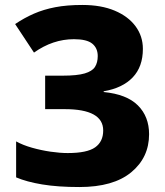

<svg xmlns="http://www.w3.org/2000/svg" viewBox="-20 -744 665 774"><path d="M556 -547Q556 -475 515 -432Q474 -389 398 -376V-373Q491 -364 536 -319Q581 -274 581 -203Q581 -109 509 -49.5Q437 10 300 10Q213 10 150 -0.5Q87 -11 45 -29V-174Q72 -159 109 -148.5Q146 -138 184 -132.5Q222 -127 253 -127Q331 -127 363.5 -150Q396 -173 396 -218Q396 -304 241 -304H162V-439H233Q291 -439 321.5 -448Q352 -457 363 -474.5Q374 -492 374 -518Q374 -550 352 -568Q330 -586 278 -586Q193 -586 117 -532L41 -647Q78 -672 117 -689Q156 -706 203 -715Q250 -724 312 -724Q388 -724 442.5 -701Q497 -678 526.5 -638Q556 -598 556 -547Z"/></svg>

Font: Noto Sans Disp ExtBd
Style: Regular
Weight: 800
Designer: Monotype Design Team
Foundry: Monotype Imaging Inc.
Version: Version 2.000;GOOG;noto-source:20170915:90ef993387c0; ttfaut